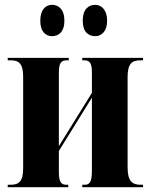

<svg xmlns="http://www.w3.org/2000/svg" viewBox="-20 -776 625 796"><path d="M375 -626C398 -626 424 -643 424 -690C424 -738 398 -756 375 -756C347 -756 323 -738 323 -690C323 -643 347 -626 375 -626ZM196 -626C222 -626 247 -643 247 -690C247 -738 222 -756 196 -756C171 -756 147 -738 147 -690C147 -643 171 -626 196 -626ZM12 0H263V-10H256C233 -10 224 -21 224 -65V-150L361 -371V-69C361 -25 354 -10 331 -10H321V0H573V-10H563C528 -10 509 -25 509 -83V-456C509 -514 528 -526 563 -526H573V-536H321V-526H330C353 -526 361 -512 361 -476V-391L224 -170V-474C224 -516 234 -526 258 -526H265V-536H12V-526H22C57 -526 76 -515 76 -457V-79C76 -21 57 -10 22 -10H12Z"/></svg>

Font: Noto Serif Display Condensed Extra
Style: Regular
Weight: 800
Width: 3
Designer: Monotype Design Team
Foundry: Monotype Imaging Inc.
Version: Version 1.900